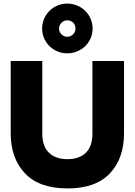

<svg xmlns="http://www.w3.org/2000/svg" viewBox="-20 -1041 755 1076"><path d="M216 -881Q216 -919 235 -951.5Q254 -984 286.5 -1002.5Q319 -1021 357 -1021Q395 -1021 428 -1002.5Q461 -984 480 -951.5Q499 -919 499 -881Q499 -843 480 -811Q461 -779 428 -760.5Q395 -742 357 -742Q319 -742 286.5 -760.5Q254 -779 235 -811Q216 -843 216 -881ZM403 -881Q403 -901 390 -914Q377 -927 357 -927Q338 -927 324.5 -913.5Q311 -900 311 -881Q311 -862 324.5 -848.5Q338 -835 357 -835Q376 -835 389.5 -848.5Q403 -862 403 -881ZM40 -293V-699H217V-291Q217 -221 254.5 -185Q292 -149 358 -149Q424 -149 461 -185Q498 -221 498 -291V-699H675V-293Q675 -153 595.5 -69Q516 15 358 15Q200 15 120 -69.5Q40 -154 40 -293Z"/></svg>

Font: Prompt
Style: Bold
Weight: 700
Designer: Katatrad Team
Foundry: CadsonDemak
Version: Version 1.000